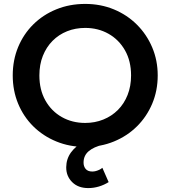

<svg xmlns="http://www.w3.org/2000/svg" viewBox="-20 -735 870 980"><path d="M430.5 225Q378.5 225 348 194.2Q317.5 163.5 318 118.5Q318.5 76 342.2 43.2Q366 10.5 407.2 -11.5Q448.5 -33.5 500.5 -42.5L505 4Q459 14.5 433 36.5Q407 58.5 406.5 93.5Q406 113.5 417 127Q428 140.5 451 140.5Q460.5 140.5 469.5 138Q478.5 135.5 487 131.5Q495.5 127.5 502.5 121.5L534.5 194.5Q511.5 209 484.8 217Q458 225 430.5 225ZM415 15Q335.5 15 267.8 -12.8Q200 -40.5 150 -90Q100 -139.5 72.5 -206Q45 -272.5 45 -350Q45 -428 72.5 -494.5Q100 -561 150 -610.5Q200 -660 267.8 -687.5Q335.5 -715 415 -715Q494 -715 561.5 -687Q629 -659 679 -609Q729 -559 757 -492.8Q785 -426.5 785 -350Q785 -272.5 757 -206Q729 -139.5 679 -90Q629 -40.5 561.5 -12.8Q494 15 415 15ZM415 -107.5Q464.5 -107.5 507.2 -124.8Q550 -142 581.8 -173.8Q613.5 -205.5 631.2 -250.2Q649 -295 649 -350Q649 -423.5 618 -478Q587 -532.5 534 -562.5Q481 -592.5 415 -592.5Q365 -592.5 322.5 -575.5Q280 -558.5 248.2 -526.5Q216.5 -494.5 198.8 -450Q181 -405.5 181 -350Q181 -276.5 211.8 -222Q242.5 -167.5 295.5 -137.5Q348.5 -107.5 415 -107.5Z"/></svg>

Font: Geologica Cursive Medium
Style: Regular
Weight: 500
Designer: Sindre Bremnes, Frode Helland
Foundry: Monokrom Skriftforlag AS
Version: Version 1.010;gftools[0.9.28]